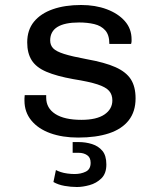

<svg xmlns="http://www.w3.org/2000/svg" viewBox="-20 -541 640 769"><path d="M293 10Q230 10 181.5 -7.5Q133 -25 105.5 -58.5Q78 -92 78 -138Q78 -141 78 -147Q78 -153 79 -160H165V-150Q165 -108 201.5 -84.5Q238 -61 306 -61Q367 -61 398.5 -82.5Q430 -104 430 -139Q430 -162 417 -177Q404 -192 370.5 -203Q337 -214 274 -224Q207 -236 166 -253.5Q125 -271 107 -299.5Q89 -328 89 -371Q89 -421 116 -454Q143 -487 191.5 -504Q240 -521 305 -521Q362 -521 407.5 -504Q453 -487 480 -456.5Q507 -426 507 -383Q507 -380 507 -376Q507 -372 505 -365H418Q418 -401 401.5 -419.5Q385 -438 357.5 -444.5Q330 -451 297 -451Q181 -451 181 -379Q181 -360 193 -347.5Q205 -335 236.5 -325Q268 -315 327 -304Q400 -291 442.5 -272Q485 -253 504 -223.5Q523 -194 523 -147Q523 -94 495.5 -59Q468 -24 416.5 -7Q365 10 293 10ZM288 208Q264 208 238.5 203.5Q213 199 194 188L204 140Q211 144 223 148Q235 152 250 154Q265 156 279 156Q304 156 323.5 146.5Q343 137 343 111Q343 90 329 80.5Q315 71 295 71H271V28H295Q323 28 348.5 36Q374 44 390 63Q406 82 406 118Q406 154 386 173.5Q366 193 338.5 200.5Q311 208 288 208Z"/></svg>

Font: Chivo Mono Medium
Style: Regular
Weight: 400
Monospace: yes
Version: Version 1.008